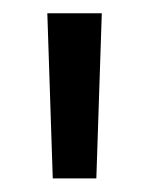

<svg xmlns="http://www.w3.org/2000/svg" viewBox="-20 -682 219 282"><path d="M129.5 -662.5 121.5 -420H57.5L49.5 -662.5Z"/></svg>

Font: Anek Devanagari
Style: Regular
Weight: 400
Designer: Kailash Malviya (Devanagari) & Yesha Goshar (Latin)
Foundry: Ek Type
Version: Version 1.003